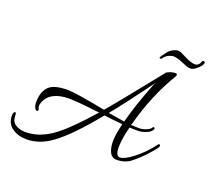

<svg xmlns="http://www.w3.org/2000/svg" viewBox="-135 -893 1268 1160"><g transform="rotate(20 498.5 -313.5)"><path d="M704 -185Q683 -106 683 -50.5Q683 5 710.5 5Q738 5 791 -35Q852 -81 902 -149Q905 -153 911 -150.5Q917 -148 912.5 -135.5Q908 -123 856 -67Q827 -36 789 -5.5Q751 25 697 25Q666 25 652 -3Q638 -31 638 -73Q638 -115 656 -189Q581 -196 537 -202Q397 -30 306 36Q227 95 142 95Q88 95 49.5 68Q11 41 11 -12Q11 -22 16 -30.5Q21 -39 26 -35Q31 -31 31 -12Q31 22 57.5 39Q84 56 122 56Q204 56 283.5 2.5Q363 -51 500 -207Q409 -218 363.5 -221.5Q318 -225 306 -225Q179 -225 149 -142Q145 -131 145 -121.5Q145 -112 149 -104.5Q153 -97 150.5 -92.5Q148 -88 142 -88.5Q136 -89 132 -95Q121 -114 121 -132Q121 -150 122 -157Q130 -243 199 -262Q232 -271 275 -271Q328 -271 522 -233Q576 -295 795 -569Q796 -571 796 -572H797Q825 -589 854 -589Q864 -589 864 -579Q864 -578 863 -576.5Q862 -575 861 -572.5Q860 -570 859 -568Q763 -409 710 -210L707 -203Q712 -203 720 -202.5Q728 -202 734 -201.5Q740 -201 760.5 -201Q781 -201 804 -210.5Q827 -220 833 -230.5Q839 -241 845 -236Q851 -231 846 -223Q835 -203 807 -194Q783 -184 759.5 -184Q736 -184 729 -184ZM757 -489Q632 -318 556 -225L661 -208Q689 -317 752 -478ZM958 -658Q940 -646 927 -646Q914 -646 905 -649Q896 -652 876.5 -660.5Q857 -669 849 -672Q805 -685 794 -678Q762 -671 744 -643Q742 -640 738.5 -640Q735 -640 732 -642Q729 -644 729 -645Q729 -646 739 -660.5Q749 -675 761 -689.5Q773 -704 790.5 -713Q808 -722 822 -722L839 -719Q847 -716 876 -701Q918 -679 943.5 -679Q969 -679 980 -712Q984 -718 990.5 -715Q997 -712 997 -710Q997 -687 958 -658Z"/></g></svg>

Font: Allura
Style: Regular
Weight: 400
Designer: Robert E. Leuschke
Foundry: Robert E. Leuschke
Version: Version 1.004